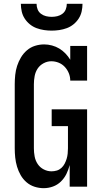

<svg xmlns="http://www.w3.org/2000/svg" viewBox="-20 -975 540 1003"><path d="M208 8Q184 8 160.5 0.5Q137 -7 118.5 -23Q100 -39 88 -60Q76 -81 69 -104.5Q62 -128 59.5 -152Q57 -176 57 -200V-535Q57 -559 59.5 -583.5Q62 -608 69.5 -631Q77 -654 89.5 -675Q102 -696 120.5 -712Q139 -728 162.5 -735.5Q186 -743 211 -743Q231 -743 251.5 -737.5Q272 -732 289.5 -721.5Q307 -711 321.5 -696Q336 -681 347 -663V-735H435V-554H347Q347 -574 339.5 -592.5Q332 -611 318.5 -625.5Q305 -640 286.5 -647.5Q268 -655 248 -655Q227 -655 207.5 -644.5Q188 -634 176.5 -616.5Q165 -599 161 -577.5Q157 -556 157 -535V-200Q157 -179 161 -157.5Q165 -136 177 -118Q189 -100 208.5 -90Q228 -80 249 -80Q263 -80 276.5 -84Q290 -88 300.5 -97.5Q311 -107 317.5 -119.5Q324 -132 328 -145Q332 -158 333.5 -172Q335 -186 335 -200V-316H250V-404H435V0H344V-113Q338 -89 327 -66.5Q316 -44 298 -26.5Q280 -9 256.5 -0.5Q233 8 208 8ZM250 -815Q230 -815 210 -818Q190 -821 171 -828Q152 -835 136 -848Q120 -861 109 -878Q98 -895 93.5 -915Q89 -935 89 -955H171Q171 -940 176.5 -926Q182 -912 194 -903Q206 -894 220.5 -890.5Q235 -887 250 -887Q265 -887 279.5 -890.5Q294 -894 306 -903Q318 -912 323.5 -926Q329 -940 329 -955H411Q411 -935 406.5 -915Q402 -895 391 -878Q380 -861 364 -848Q348 -835 329 -828Q310 -821 290 -818Q270 -815 250 -815Z"/></svg>

Font: Iosevka Curly Slab Semibold
Style: Regular
Weight: 600
Monospace: yes
Designer: Belleve Invis
Foundry: Belleve Invis
Version: Version 22.1.2; ttfautohint (v1.8.4)